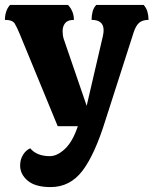

<svg xmlns="http://www.w3.org/2000/svg" viewBox="-45 -551 625 782"><path d="M161 211Q99 211 68 185Q37 159 37 123Q37 99 48.5 80Q60 61 78 53Q105 85 158 85Q188 85 219.5 55.5Q251 26 272 -37H190L36 -411Q24 -440 15 -455Q6 -470 -25 -470Q-25 -487 -20 -503Q-15 -519 -4 -531H232Q256 -505 256 -470Q231 -470 220.5 -457Q210 -444 210 -424Q210 -417 211 -408.5Q212 -400 215 -391L308 -120L374 -404Q377 -418 377 -428Q377 -470 328 -470Q328 -487 332 -503Q336 -519 347 -531H540Q551 -519 555.5 -503Q560 -487 560 -470Q535 -470 521.5 -458Q508 -446 499 -418L385 -63Q341 79 290.5 145Q240 211 161 211Z"/></svg>

Font: Calistoga
Style: Regular
Weight: 400
Designer: Yvonne Schuttler, Eben Sorkin
Foundry: www.sorkintype.com
Version: Version 1.010; ttfautohint (v1.8.4.7-5d5b)